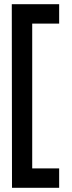

<svg xmlns="http://www.w3.org/2000/svg" viewBox="-20 -769 340 912"><path d="M261 -749V-657H133V31H261V123H37L36 -749Z"/></svg>

Font: TypoPRO Titillium Text
Style: 600 wt
Weight: 600
Designer: Accademia di Belle Arti di Urbino and others
Foundry: Accademia di Belle Arti di Urbino and others.
Version: Version 25.000